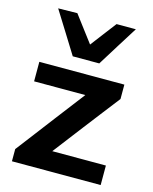

<svg xmlns="http://www.w3.org/2000/svg" viewBox="-116 -849 741 927"><g transform="rotate(15 255.0 -386.0)"><path d="M34 0V-61Q72.5 -111.5 109.8 -160.2Q147 -209 180.5 -253L293.5 -400.5H37.5V-498H462.5V-426Q435 -391 397 -341.5Q359 -292 324.5 -247.5L209.5 -97.5H477.5V0ZM186.5 -565.5Q154.5 -617 122.5 -668.5Q90.5 -720 58.5 -771L154 -772.5Q178.5 -740 203 -707.5Q227.5 -675 252.5 -642Q277.5 -675 301.8 -706.8Q326 -738.5 350.5 -770.5H447Q415 -720 383 -668.5Q351 -617 319 -565.5Z"/></g></svg>

Font: Commissioner SemiBold
Style: Regular
Weight: 600
Designer: Kostas Bartsokas
Foundry: Kostas Bartsokas
Version: Version 1.000; ttfautohint (v1.8.3)